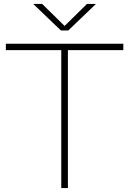

<svg xmlns="http://www.w3.org/2000/svg" viewBox="-20 -964 662 984"><path d="M294 0V-707H10V-740H612V-707H328V0ZM292 -808 150 -944H196L311 -831L426 -944H472L330 -808Z"/></svg>

Font: Encode Sans Exp Th
Style: Regular
Weight: 100
Width: 7
Designer: Multiple Designers
Foundry: Impallari Type
Version: Version 3.002; ttfautohint (v1.8.3) -l 8 -r 50 -G 200 -x 14 